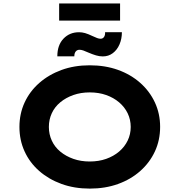

<svg xmlns="http://www.w3.org/2000/svg" viewBox="-20 -1100 1057 1130"><path d="M508.5 10Q417.3 10 341.8 -17.5Q266.3 -45 210.5 -94Q154.7 -143 124.6 -209.1Q94.4 -275.1 94.4 -352.9Q94.4 -430.6 124.8 -496.7Q155.3 -562.7 211.1 -611.7Q266.9 -660.7 342.1 -688.2Q417.3 -715.7 507.9 -715.7Q599.1 -715.7 674.3 -688.7Q749.6 -661.7 805.4 -612.2Q861.2 -562.7 891.8 -496.7Q922.4 -430.6 922.4 -353.4Q922.4 -275.1 891.8 -209.1Q861.2 -143 805.4 -93.5Q749.6 -44 674.3 -17Q599.1 10 508.5 10ZM507.9 -149.5Q561.2 -149.5 604.9 -165Q648.7 -180.5 681.1 -208.1Q713.6 -235.7 731.5 -272.8Q749.3 -309.8 749.3 -352.9Q749.3 -396 731.5 -433Q713.6 -470 681.1 -497.6Q648.7 -525.2 604.9 -540.7Q561.2 -556.2 507.9 -556.2Q455.7 -556.2 411.7 -540.7Q367.8 -525.2 335 -498.1Q302.2 -471 284.9 -433.7Q267.6 -396.4 267.6 -352.9Q267.6 -309.8 284.9 -272.3Q302.2 -234.7 335 -207.6Q367.8 -180.5 411.7 -165Q455.7 -149.5 507.9 -149.5ZM584.8 -768Q565.2 -768 544.9 -774.1Q524.6 -780.1 500.7 -790.4Q482.5 -798.6 470.3 -802.9Q458 -807.1 448 -807.1Q433.8 -807.1 425.6 -796.9Q417.4 -786.6 417.4 -768.6H317.4Q317.4 -834.6 353.6 -872.5Q389.7 -910.3 445.2 -910.3Q462.8 -910.3 480.5 -905.3Q498.2 -900.3 524.6 -887.7Q540.9 -880 551.8 -876Q562.8 -872 571.8 -872Q585.2 -872 592.3 -882.6Q599.5 -893.1 598.5 -910.3H697.4Q697.4 -871.5 683.4 -838.9Q669.4 -806.3 644 -787.2Q618.7 -768 584.8 -768ZM328.1 -978.9V-1079.7H686.7V-978.9Z"/></svg>

Font: Lexend Mega
Style: Regular
Weight: 400
Designer: Bonnie Shaver-Troup, Thomas Jockin
Foundry: Lexend
Version: Version 1.007